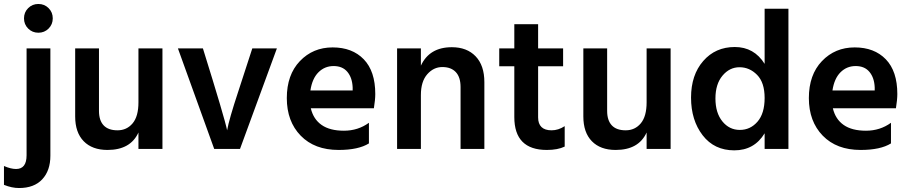

<svg xmlns="http://www.w3.org/2000/svg" viewBox="-62 -751 4589 968"><path d="M131.5 -731Q162 -731 183 -710Q204 -689 204 -658.5Q204 -628 183 -607Q162 -586 131.5 -586Q101 -586 80 -607Q59 -628 59 -658.5Q59 -689 80 -710Q101 -731 131.5 -731ZM192 34Q192 109 151 153Q110 197 34 197Q-2 197 -42 181V86Q-7 101 19 101Q72 101 72 32V-507H192Z M757 0H636V-83Q596 5 480 5Q403 5 360 -39Q317 -83 317 -164V-507H437V-192Q437 -144 460.5 -119Q484 -94 530.5 -94Q577 -94 606.5 -129Q636 -164 636 -235V-507H757Z M1148 0H1018L835 -507H961Q1072 -151 1083 -94Q1093 -150 1140 -292L1210 -507H1334Z M1503 -295H1716V-310Q1714 -359 1689.5 -388.5Q1665 -418 1620 -418Q1575 -418 1543.5 -386.5Q1512 -355 1503 -295ZM1645 5Q1524 5 1454 -67Q1384 -139 1384 -256.5Q1384 -374 1450 -443Q1516 -512 1615 -512Q1714 -512 1772 -452Q1830 -392 1830 -277Q1830 -249 1823 -205H1505Q1518 -150 1559.5 -121Q1601 -92 1672 -92Q1743 -92 1798 -132V-28Q1745 5 1645 5Z M2380 0H2260V-312Q2260 -362 2236 -387.5Q2212 -413 2168 -413Q2124 -413 2092 -376.5Q2060 -340 2060 -272V0H1940V-507H2060V-420Q2103 -513 2216 -513Q2292 -513 2336 -467Q2380 -421 2380 -337Z M2695 5Q2531 5 2531 -161V-417H2455V-507H2531V-629H2651V-507H2777V-417H2651V-159Q2651 -127 2668 -110.5Q2685 -94 2719 -94Q2753 -94 2785 -115V-12Q2750 5 2695 5Z M3319 0H3198V-83Q3158 5 3042 5Q2965 5 2922 -39Q2879 -83 2879 -164V-507H2999V-192Q2999 -144 3022.5 -119Q3046 -94 3092.5 -94Q3139 -94 3168.5 -129Q3198 -164 3198 -235V-507H3319Z M3913 0H3793V-79Q3741 7 3640 7Q3539 7 3480.5 -69Q3422 -145 3422 -259Q3422 -373 3483.5 -443.5Q3545 -514 3642.5 -514Q3740 -514 3793 -429V-707H3913ZM3666.5 -412Q3616 -412 3580.5 -369.5Q3545 -327 3545 -254.5Q3545 -182 3580 -139Q3615 -96 3668 -96Q3721 -96 3757 -137.5Q3793 -179 3793 -257Q3793 -335 3755 -373.5Q3717 -412 3666.5 -412Z M4135 -295H4348V-310Q4346 -359 4321.5 -388.5Q4297 -418 4252 -418Q4207 -418 4175.5 -386.5Q4144 -355 4135 -295ZM4277 5Q4156 5 4086 -67Q4016 -139 4016 -256.5Q4016 -374 4082 -443Q4148 -512 4247 -512Q4346 -512 4404 -452Q4462 -392 4462 -277Q4462 -249 4455 -205H4137Q4150 -150 4191.5 -121Q4233 -92 4304 -92Q4375 -92 4430 -132V-28Q4377 5 4277 5Z"/></svg>

Font: Hind Guntur SemiBold
Style: Regular
Weight: 600
Designer: Manushi Parikh, Hitesh Malaviya
Foundry: Indian Type Foundry
Version: Version 1.000;PS 1.0;hotconv 1.0.86;makeotf.lib2.5.63406; tt